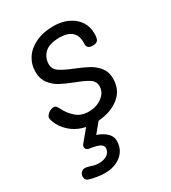

<svg xmlns="http://www.w3.org/2000/svg" viewBox="-187 -618 860 964"><g transform="rotate(-30 243.0 -136.5)"><path d="M438 -385Q438 -357 430 -347Q422 -337 399 -337Q383 -337 375 -345Q367 -353 368 -365Q371 -412 346.5 -434Q322 -456 276 -456Q215 -456 188.5 -430Q162 -404 162 -366Q162 -338 187.5 -320.5Q213 -303 264 -283Q309 -265 337.5 -249Q366 -233 386 -207.5Q406 -182 406 -144Q406 -78 359 -40Q312 -2 237 4L191 60Q222 70 244 89.5Q266 109 266 136Q266 187 229 217.5Q192 248 133 248Q113 248 85.5 243.5Q58 239 43 233Q27 227 27 208Q27 194 36.5 184.5Q46 175 59 175Q65 175 87 181Q89 182 102.5 186Q116 190 130 190Q158 190 177 179.5Q196 169 200 147Q204 128 185.5 117.5Q167 107 126 102Q118 101 112 95.5Q106 90 106 82Q106 73 113 65L167 0Q116 -11 80.5 -42.5Q45 -74 32 -114Q28 -126 28 -133Q31 -147 45.5 -157.5Q60 -168 75 -168Q84 -168 89 -162.5Q94 -157 101 -143Q118 -109 146.5 -84.5Q175 -60 217 -60Q264 -60 296 -84.5Q328 -109 328 -144Q328 -172 304 -188Q280 -204 229 -223Q183 -241 154.5 -256.5Q126 -272 105.5 -299Q85 -326 85 -366Q85 -410 108 -445Q131 -480 174.5 -500.5Q218 -521 276 -521Q347 -521 392.5 -484Q438 -447 438 -385Z"/></g></svg>

Font: Mali
Style: Italic
Weight: 400
Italic angle: -10°
Version: Version 1.000; ttfautohint (v1.6)